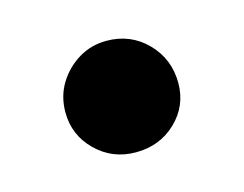

<svg xmlns="http://www.w3.org/2000/svg" viewBox="-42 -366 373 294"><g transform="rotate(-15 144.0 -218.5)"><path d="M143.6 -129.9Q106.4 -129.9 80.6 -155.3Q54.7 -180.7 54.7 -216.8Q54.7 -242.2 66.9 -262.2Q79.1 -282.2 99.1 -294.4Q119.1 -306.6 143.6 -306.6Q181.6 -306.6 207.5 -280.3Q233.4 -253.9 233.4 -215.8Q233.4 -179.7 207.5 -154.8Q181.6 -129.9 143.6 -129.9Z"/></g></svg>

Font: Crimson Pro
Style: Bold Italic
Weight: 700
Italic angle: -12°
Designer: Jacques Le Bailly
Foundry: Baron von Fonthausen
Version: Version 1.003